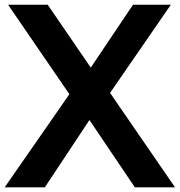

<svg xmlns="http://www.w3.org/2000/svg" viewBox="-30 -798 766 818"><path d="M351.1 -286.7 161.1 0H-10L265.6 -396.7L4.4 -777.8H173.3L356.7 -510L536.7 -777.8H697.8L438.9 -402.2L715.6 0H544.4Z"/></svg>

Font: Paperlogy 7 Bold
Style: Regular
Weight: 700
Designer: redesigned by Lee Juim, glyphs from Gmarket Sans & Montserrat
Foundry: PT&
Version: Version 1.001